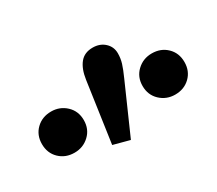

<svg xmlns="http://www.w3.org/2000/svg" viewBox="-60 -905 520 461"><g transform="rotate(-30 200.0 -675.0)"><path d="M62 -597Q37 -597 20.5 -613Q4 -629 4 -654Q4 -679 20.5 -695Q37 -711 62 -711Q86 -711 103 -695Q120 -679 120 -654Q120 -629 103 -613Q86 -597 62 -597ZM194 -556 149 -568 173 -735Q177 -763 189.5 -778.5Q202 -794 225 -794Q245 -794 258 -782Q271 -770 271 -752Q271 -738 267 -725Q263 -712 254 -692ZM341 -597Q317 -597 300 -613Q283 -629 283 -654Q283 -679 300 -695Q317 -711 341 -711Q366 -711 382.5 -695Q399 -679 399 -654Q399 -629 382.5 -613Q366 -597 341 -597Z"/></g></svg>

Font: Source Serif 4 Medium
Style: Regular
Weight: 500
Designer: Frank Grießhammer
Foundry: Adobe Systems Incorporated
Version: Version 4.004;hotconv 1.0.116;makeotfexe 2.5.65601